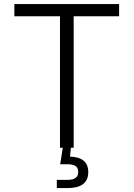

<svg xmlns="http://www.w3.org/2000/svg" viewBox="-20 -748 676 972"><path d="M52.7 -665.5V-727.5H583V-665.5H353V0H283.7V-665.5ZM267.6 204.1V162.6H321.8Q376 162.6 376 123Q376 102.5 363 93Q350.1 83.5 320.8 83.5H284.7L300.8 -18.6H338.9V0L334.5 44.9Q426.8 47.9 426.8 123Q426.8 204.1 322.3 204.1Z"/></svg>

Font: Inter Light
Style: Regular
Weight: 300
Designer: Rasmus Andersson
Foundry: rsms
Version: Version 4.000;git-a52131595